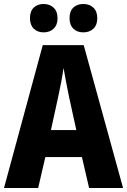

<svg xmlns="http://www.w3.org/2000/svg" viewBox="-20 -941 636 961"><path d="M426 0 390 -155H207L171 0H0L194 -715H399L596 0ZM326 -454Q319 -488 311 -529.5Q303 -571 298 -601Q294 -571 286.5 -531Q279 -491 271 -455L235 -290H362ZM130 -850Q130 -885 149 -903Q168 -921 198 -921Q229 -921 248.5 -902.5Q268 -884 268 -850Q268 -816 248.5 -797.5Q229 -779 198 -779Q168 -779 149 -797.5Q130 -816 130 -850ZM328 -850Q328 -885 347 -903Q366 -921 397 -921Q428 -921 447.5 -902.5Q467 -884 467 -850Q467 -816 447.5 -797.5Q428 -779 397 -779Q366 -779 347 -797.5Q328 -816 328 -850Z"/></svg>

Font: Noto Sans Lao Condensed ExtraBold
Style: Regular
Weight: 800
Width: 3
Designer: Monotype Design Team
Foundry: Monotype Imaging Inc.
Version: Version 2.003; ttfautohint (v1.8.4.7-5d5b)